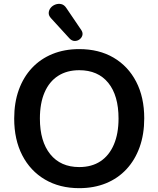

<svg xmlns="http://www.w3.org/2000/svg" viewBox="-20 -971 825 1001"><path d="M393 10Q291 10 214.5 -35Q138 -80 96 -161.5Q54 -243 54 -353Q54 -436 78 -502.5Q102 -569 146.5 -616.5Q191 -664 253.5 -689.5Q316 -715 393 -715Q496 -715 572 -670.5Q648 -626 690 -545Q732 -464 732 -354Q732 -271 708 -204Q684 -137 639.5 -89Q595 -41 532.5 -15.5Q470 10 393 10ZM393 -100Q458 -100 503.5 -130Q549 -160 573.5 -217Q598 -274 598 -353Q598 -473 544.5 -539Q491 -605 393 -605Q329 -605 283 -575.5Q237 -546 212.5 -489.5Q188 -433 188 -353Q188 -234 242 -167Q296 -100 393 -100ZM342 -771 246 -876Q233 -890 234 -904.5Q235 -919 244.5 -930.5Q254 -942 269 -947.5Q284 -953 299.5 -949.5Q315 -946 326 -929L404 -814Q413 -800 409.5 -787Q406 -774 394.5 -765.5Q383 -757 368.5 -757.5Q354 -758 342 -771Z"/></svg>

Font: Nunito ExtraLight
Style: Regular
Weight: 200
Designer: Vernon Adams
Foundry: Vernon Adams
Version: Version 3.602